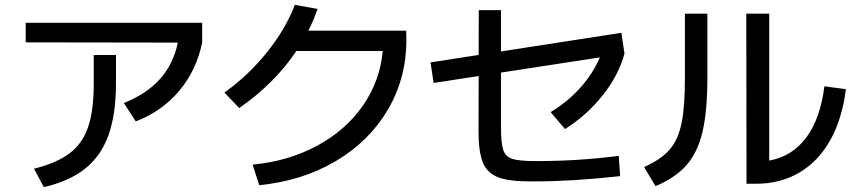

<svg xmlns="http://www.w3.org/2000/svg" viewBox="-20 -765 3497 785"><path d="M363.3 -423.8V-540H454.1V-423.8Q454.1 -297.9 423.6 -212.6Q393.1 -127.4 328.4 -75.7Q263.7 -23.9 159.2 0L119.1 -75.2Q212.4 -98.6 264.9 -138.4Q317.4 -178.2 340.3 -245.8Q363.3 -313.5 363.3 -423.8ZM85 -671.9H806.6V-590.8Q783.2 -477.5 712.9 -393.8Q642.6 -310.1 535.2 -268.6L486.3 -343.8Q580.1 -381.3 634.5 -442.4Q689 -503.4 707 -590.8L85 -591.8Z M1544.9 -556.6H1191.9Q1102.5 -423.3 958 -323.2L897.5 -386.7Q994.6 -455.6 1071.3 -551Q1147.9 -646.5 1185.5 -745.1L1278.3 -728.5Q1263.2 -683.6 1240.7 -639.6H1640.6L1641.6 -600.6Q1641.1 -443.8 1564.9 -315.2Q1488.8 -186.5 1352.3 -106Q1215.8 -25.4 1040 -7.8L1012.7 -91.8Q1159.7 -106 1276.6 -169.2Q1393.6 -232.4 1463.6 -333Q1533.7 -433.6 1544.9 -556.6Z M1936.5 -228.5 1937 -454.1 1752.9 -425.8 1740.2 -509.8 1937 -540.5 1937.5 -723.6H2028.3V-554.7L2520.5 -630.9L2533.2 -545.9Q2509.8 -458.5 2445.1 -376.5Q2380.4 -294.4 2290 -237.3L2231.4 -306.6Q2301.3 -349.1 2352.5 -406.2Q2403.8 -463.4 2432.6 -530.3L2028.3 -468.3V-246.1Q2028.3 -179.2 2037.6 -151.6Q2046.9 -124 2075.2 -115.2Q2103.5 -106.4 2171.9 -106.4Q2348.1 -106.4 2509.8 -127.9L2515.6 -44.9Q2320.8 -23.4 2168.9 -23.4H2150.4Q2062 -22.9 2017.1 -40Q1972.2 -57.1 1954.3 -100.3Q1936.5 -143.6 1936.5 -228.5Z M3031.2 -709H3125V-108.4Q3218.8 -125.5 3276.4 -202.6Q3334 -279.8 3350.6 -412.1L3438.5 -400.4Q3423.3 -279.3 3374.8 -192.4Q3326.2 -105.5 3248.5 -59.6Q3170.9 -13.7 3070.3 -13.7H3032.2ZM2780.3 -455.1V-709H2872.1V-448.2Q2872.1 -311.5 2852.5 -227.3Q2833 -143.1 2787.6 -90.8Q2742.2 -38.6 2660.2 -3.9L2613.3 -82Q2682.6 -112.8 2717.8 -153.3Q2752.9 -193.8 2766.8 -262.7Q2780.8 -331.5 2780.3 -455.1Z"/></svg>

Font: Pretendard GOV Medium
Style: Regular
Weight: 500
Designer: Base glyphs from Inter by Rasmus Andersson; Hangeul glyphs from Noto Sans CJK(Source Han Sans) by Jang Soo-young and Kan
Foundry: Kil Hyung-jin
Version: Version 1.309